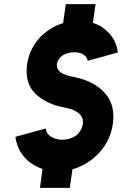

<svg xmlns="http://www.w3.org/2000/svg" viewBox="-20 -811 586 922"><path d="M296 -791 283 -700Q235 -686 194 -652Q158 -622 137.5 -584.5Q117 -547 110 -502Q98 -413 148 -363Q201 -311 288 -295Q340 -286 363 -262Q382 -243 378 -216Q372 -181 345 -160Q317 -140 278 -140Q248 -140 224 -155Q203 -169 199 -194L54 -154Q64 -80 120 -34Q135 -23 151 -14Q167 -5 184 0L172 91H315L328 2Q384 -14 431 -53Q508 -119 522 -216Q535 -310 481 -367Q428 -424 331 -442Q282 -451 264 -470Q252 -484 253 -502Q257 -529 281 -545Q304 -560 337 -560Q363 -560 381 -549Q398 -538 401 -519L546 -559Q538 -626 485 -669Q472 -681 457.5 -688.5Q443 -696 426 -701L439 -791Z"/></svg>

Font: Unageo
Style: ExtraBold-Italic
Weight: 800
Designer: Richard Sepsi
Foundry: Richard Sepsi
Version: Version 2.000